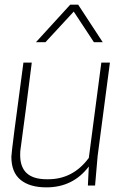

<svg xmlns="http://www.w3.org/2000/svg" viewBox="-20 -800 543 828"><path d="M180 8Q108 8 68.5 -24.5Q29 -57 29 -124Q29 -145 81 -530H117Q90 -313 69 -160Q67 -151 67 -131Q67 -27 181 -27H188Q295 -27 363 -119L417 -530H454L401 -127L390 0H359L363 -82Q295 8 180 8ZM423 -618H385L298 -750L176 -618H135L283 -780H317Z"/></svg>

Font: Tanohe Sans ExtraLight
Style: Italic
Weight: 200
Designer: Village Type and Design LLC & Cristiano Sobral
Foundry: Cooper Hewitt Smithsonian Design Museum
Version: Version 1.00;September 29, 2021;FontCreator 13.0.0.2655 64-b